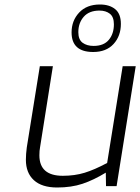

<svg xmlns="http://www.w3.org/2000/svg" viewBox="-20 -827 623 853"><path d="M95 -117Q95 -142 99 -172L157 -533H215L158 -173Q155 -158 155 -137Q155 -46 259 -46Q312 -46 356 -59.5Q400 -73 456 -103L525 -533H583L498 0H451L450 -60Q396 -27 346.5 -10.5Q297 6 234 6Q166 6 130.5 -26.5Q95 -59 95 -117ZM298 -683Q298 -735 331.5 -771Q365 -807 424 -807Q466 -807 491.5 -786.5Q517 -766 517 -721Q517 -667 484.5 -631.5Q452 -596 394 -596Q298 -596 298 -683ZM486 -719Q486 -752 468 -766Q450 -780 422 -780Q376 -780 352 -752.5Q328 -725 328 -684Q328 -651 347 -637Q366 -623 396 -623Q441 -623 463.5 -650Q486 -677 486 -719Z"/></svg>

Font: Exo Light
Style: Italic
Weight: 300
Italic angle: -9°
Designer: Natanael Gama
Foundry: Natanael Gama
Version: Version 1.500; ttfautohint (v1.6)